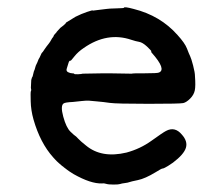

<svg xmlns="http://www.w3.org/2000/svg" viewBox="-20 -462 587 516"><path d="M313 -441Q313 -445 339 -438Q411 -420 457 -368Q477 -346 482.5 -331.5Q488 -317 491 -311Q494 -305 499 -286Q504 -267 504 -257Q506 -231 503.5 -219Q501 -207 491 -197Q481 -187 472.5 -185Q464 -183 379 -183Q292 -183 275 -185.5Q258 -188 240.5 -189.5Q223 -191 218.5 -191.5Q214 -192 199.5 -190.5Q185 -189 176 -188Q155 -187 151 -184Q142 -178 150 -148.5Q158 -119 169.5 -108Q181 -97 182 -97Q183 -97 190 -89.5Q197 -82 211 -71Q253 -36 320 -52Q357 -62 387.5 -84Q418 -106 426 -110Q450 -123 469 -100Q485 -82 479.5 -64.5Q474 -47 445 -25Q435 -18 431.5 -16Q428 -14 423.5 -11.5Q419 -9 416.5 -9Q414 -9 398 1Q370 18 350.5 22Q331 26 327.5 27.5Q324 29 315.5 30Q307 31 303 32.5Q299 34 285 34Q271 34 265 32Q259 30 254 31Q224 32 178 6Q165 -2 160 -6Q155 -10 153.5 -11Q152 -12 152 -12L150 -14Q149 -14 140 -22Q131 -30 129 -32.5Q127 -35 123 -39Q88 -78 70 -141Q63 -166 62.5 -190Q62 -214 62.5 -215Q63 -216 64 -220L63 -226L64 -247L66 -254L67 -255Q68 -257 69.5 -264Q71 -271 72 -272.5Q73 -274 74.5 -280Q76 -286 78 -289.5Q80 -293 82 -298.5Q84 -304 85 -305Q86 -306 89 -313Q92 -320 93 -320.5Q94 -321 95 -322.5Q96 -324 99 -328.5Q102 -333 105 -337Q108 -341 110.5 -344Q113 -347 114.5 -349.5Q116 -352 118 -355.5Q120 -359 120 -359Q120 -359 122 -361.5Q124 -364 124 -365Q124 -367 128.5 -371.5Q133 -376 132 -376L142 -387L151 -394Q159 -401 157 -401L183 -417Q199 -425 214 -430Q229 -435 229 -434Q229 -433 234 -434Q239 -435 250 -436Q261 -437 266.5 -438Q272 -439 292.5 -439.5Q313 -440 313 -441ZM272 -265 334 -264Q336 -264 336 -264.5Q336 -265 369.5 -265Q403 -265 407 -267Q428 -275 388 -320Q385 -323 386.5 -323.5Q388 -324 383.5 -328.5Q379 -333 379 -333Q379 -333 375 -337Q363 -348 354 -349.5Q345 -351 333 -355Q268 -377 205 -333Q190 -323 180 -310.5Q170 -298 170 -299Q166 -300 164 -292.5Q162 -285 159.5 -278Q157 -271 163 -268Q169 -265 174 -265Q179 -265 179.5 -263.5Q180 -262 190 -262.5Q200 -263 202 -264H201L260 -265ZM233 -264Q233 -264 233 -265Z"/></svg>

Font: Jackwrite
Style: Regular
Weight: 400
Version: Version 1.0d1e1